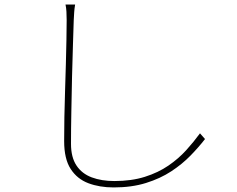

<svg xmlns="http://www.w3.org/2000/svg" viewBox="-20 -785 1040 841"><path d="M309 -765Q306 -747 305 -732Q304 -717 303 -697Q302 -653 299.5 -587.5Q297 -522 295.5 -447Q294 -372 292.5 -296Q291 -220 291 -155Q291 -96 315 -60Q339 -24 382 -8Q425 8 481 8Q556 8 614.5 -10.5Q673 -29 717.5 -59.5Q762 -90 795.5 -127Q829 -164 856 -201L878 -176Q851 -141 814.5 -103.5Q778 -66 730 -34.5Q682 -3 619.5 16.5Q557 36 478 36Q416 36 367 17.5Q318 -1 289.5 -45Q261 -89 261 -167Q261 -216 262 -272.5Q263 -329 265 -388Q267 -447 268.5 -503.5Q270 -560 271 -610Q272 -660 272 -697Q272 -717 271 -734Q270 -751 267 -765Z"/></svg>

Font: Noto Sans SC Thin Thin
Style: Regular
Weight: 250
Version: Version 2.004-H2;hotconv 1.0.118;makeotfexe 2.5.65603